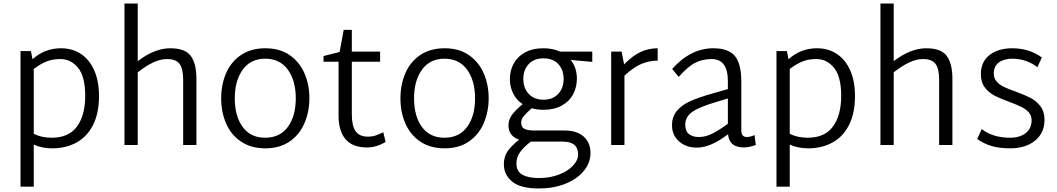

<svg xmlns="http://www.w3.org/2000/svg" viewBox="-20 -820 5977 1086"><path d="M540 -277Q540 -180 506.5 -113.5Q473 -47 413 -14Q353 19 275 19Q218 19 171 -2V236H96V-531H155L164 -485Q233 -547 325 -547Q389 -547 437.5 -515Q486 -483 513 -422Q540 -361 540 -277ZM462 -278Q462 -387 421.5 -436.5Q381 -486 322 -486Q278 -486 244.5 -473Q211 -460 171 -430V-63Q215 -41 273 -41Q369 -41 415.5 -104.5Q462 -168 462 -278Z M1091 -376V0H1016V-370Q1016 -431 995.5 -458.5Q975 -486 926 -486Q888 -486 848 -467.5Q808 -449 759 -411V0H684V-800H759V-474Q854 -547 943 -547Q1028 -547 1059.5 -503Q1091 -459 1091 -376Z M1231 -263Q1231 -342 1259 -406.5Q1287 -471 1343.5 -509Q1400 -547 1481 -547Q1562 -547 1618 -508.5Q1674 -470 1702 -405.5Q1730 -341 1730 -265Q1730 -188 1702 -123Q1674 -58 1618 -19.5Q1562 19 1481 19Q1400 19 1343.5 -19Q1287 -57 1259 -121.5Q1231 -186 1231 -263ZM1653 -264Q1653 -364 1608 -426Q1563 -488 1480 -488Q1398 -488 1353 -426Q1308 -364 1308 -264Q1308 -163 1352.5 -102Q1397 -41 1480 -41Q1563 -41 1608 -102Q1653 -163 1653 -264Z M2161 -17Q2109 14 2056 14Q1974 14 1934.5 -32.5Q1895 -79 1895 -166V-471H1810V-503L1901 -526L1924 -651H1970V-528H2130V-471H1970V-175Q1970 -108 1991.5 -77.5Q2013 -47 2062 -47Q2085 -47 2102.5 -53Q2120 -59 2148 -72Z M2245 -263Q2245 -342 2273 -406.5Q2301 -471 2357.5 -509Q2414 -547 2495 -547Q2576 -547 2632 -508.5Q2688 -470 2716 -405.5Q2744 -341 2744 -265Q2744 -188 2716 -123Q2688 -58 2632 -19.5Q2576 19 2495 19Q2414 19 2357.5 -19Q2301 -57 2273 -121.5Q2245 -186 2245 -263ZM2667 -264Q2667 -364 2622 -426Q2577 -488 2494 -488Q2412 -488 2367 -426Q2322 -364 2322 -264Q2322 -163 2366.5 -102Q2411 -41 2494 -41Q2577 -41 2622 -102Q2667 -163 2667 -264Z M3330 -470 3208 -481Q3243 -437 3243 -375Q3243 -327 3222 -287Q3201 -247 3158 -223Q3115 -199 3054 -199Q3016 -199 2988 -208Q2955 -179 2941.5 -162Q2928 -145 2928 -125Q2928 -102 2945 -92Q2962 -82 3000 -82H3173Q3243 -82 3281.5 -47.5Q3320 -13 3320 45Q3320 101 3282 147Q3244 193 3177.5 219.5Q3111 246 3029 246Q2923 246 2876.5 207Q2830 168 2830 109Q2830 67 2850.5 36.5Q2871 6 2916 -30Q2856 -51 2856 -111Q2856 -141 2874 -167.5Q2892 -194 2936 -231Q2901 -254 2882.5 -291.5Q2864 -329 2864 -373Q2864 -420 2885 -459.5Q2906 -499 2949 -523Q2992 -547 3054 -547Q3107 -547 3148 -528H3330ZM3168 -374Q3168 -425 3138 -457.5Q3108 -490 3054 -490Q3001 -490 2970.5 -457.5Q2940 -425 2940 -374Q2940 -322 2970.5 -289Q3001 -256 3054 -256Q3107 -256 3137.5 -289Q3168 -322 3168 -374ZM3164 -19H2994H2982Q2942 12 2921.5 41Q2901 70 2901 105Q2901 149 2934.5 168Q2968 187 3029 187Q3091 187 3141.5 167.5Q3192 148 3221 117Q3250 86 3250 54Q3250 -19 3164 -19Z M3700 -477Q3653 -477 3609 -459Q3565 -441 3512 -392V0H3437V-528H3496L3510 -456Q3559 -506 3604.5 -526.5Q3650 -547 3700 -547Z M4255 0Q4220 13 4188 14Q4104 14 4098 -61Q4000 15 3922 15Q3860 15 3820.5 -20.5Q3781 -56 3781 -111Q3781 -160 3808.5 -193Q3836 -226 3885 -248Q3934 -270 4016 -293L4097 -316V-361Q4097 -486 4005 -486Q3954 -486 3912.5 -465Q3871 -444 3819 -385L3782 -430Q3886 -547 4015 -547Q4100 -547 4136.5 -503.5Q4173 -460 4173 -358V-86Q4173 -64 4180.5 -54.5Q4188 -45 4205 -45Q4223 -45 4248 -56ZM3933 -45Q3970 -45 4007.5 -63.5Q4045 -82 4097 -120V-263L4034 -244Q3935 -215 3895.5 -187Q3856 -159 3856 -115Q3856 -78 3877 -61.5Q3898 -45 3933 -45Z M4816 -277Q4816 -180 4782.5 -113.5Q4749 -47 4689 -14Q4629 19 4551 19Q4494 19 4447 -2V236H4372V-531H4431L4440 -485Q4509 -547 4601 -547Q4665 -547 4713.5 -515Q4762 -483 4789 -422Q4816 -361 4816 -277ZM4738 -278Q4738 -387 4697.5 -436.5Q4657 -486 4598 -486Q4554 -486 4520.5 -473Q4487 -460 4447 -430V-63Q4491 -41 4549 -41Q4645 -41 4691.5 -104.5Q4738 -168 4738 -278Z M5367 -376V0H5292V-370Q5292 -431 5271.5 -458.5Q5251 -486 5202 -486Q5164 -486 5124 -467.5Q5084 -449 5035 -411V0H4960V-800H5035V-474Q5130 -547 5219 -547Q5304 -547 5335.5 -503Q5367 -459 5367 -376Z M5507 -34 5533 -90Q5595 -41 5694 -41Q5748 -41 5781.5 -67Q5815 -93 5815 -140Q5815 -167 5798.5 -185Q5782 -203 5758 -215Q5734 -227 5691 -243Q5639 -262 5606.5 -278.5Q5574 -295 5551 -324.5Q5528 -354 5528 -400Q5528 -471 5577.5 -509Q5627 -547 5705 -547Q5801 -547 5873 -495L5848 -440Q5784 -488 5706 -488Q5659 -488 5630 -467Q5601 -446 5601 -404Q5601 -377 5617.5 -358.5Q5634 -340 5658 -328.5Q5682 -317 5725 -302Q5779 -282 5810.5 -265.5Q5842 -249 5865 -219Q5888 -189 5888 -142Q5888 -68 5834.5 -24.5Q5781 19 5694 19Q5633 19 5589 6Q5545 -7 5507 -34Z"/></svg>

Font: Martel Sans Light
Style: Regular
Weight: 300
Designer: Dan Reynolds and Mathieu Réguer
Foundry: Dan Reynolds and Mathieu Réguer
Version: Version 1.002; ttfautohint (v1.1) -l 5 -r 5 -G 72 -x 0 -D la